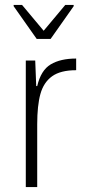

<svg xmlns="http://www.w3.org/2000/svg" viewBox="-20 -754 351 774"><path d="M84 -510H122L126 -407H130Q145 -471 184.5 -494.5Q224 -518 287 -518V-471Q224 -471 190 -446.5Q156 -422 143 -375.5Q130 -329 130 -253V0H84ZM128 -597 35 -729V-734H69L156 -630L243 -734H277V-729L184 -597Z"/></svg>

Font: Saira Semi Condensed ExtraLight
Style: Regular
Weight: 200
Width: 4
Designer: Hector Gatti with collaboration of the Omnibus-Type team
Foundry: Omnibus-Type
Version: Version 1.001; ttfautohint (v1.8)